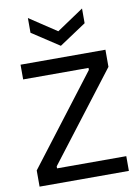

<svg xmlns="http://www.w3.org/2000/svg" viewBox="-97 -963 745 1027"><g transform="rotate(-10 275.5 -449.5)"><path d="M33 0V-88L401 -569V-580H46V-660H507V-567L142 -91V-80H518V0ZM128 -899 276 -801 422 -899V-819L276 -722L128 -819Z"/></g></svg>

Font: Bricolage Grotesque 24pt
Style: Regular
Weight: 400
Designer: Mathieu Triay
Foundry: Atelier Triay
Version: Version 1.001;gftools[0.9.33.dev8+g029e19f]